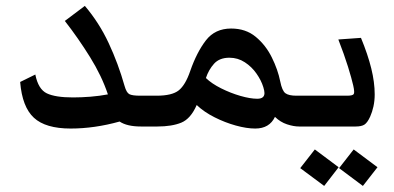

<svg xmlns="http://www.w3.org/2000/svg" viewBox="-20 -423 1316 642"><path d="M483.4 0H451.2Q404.8 0 379.9 -16.6Q295.9 6.8 216.3 6.8Q132.3 6.8 93.3 -29.3Q54.2 -65.4 47.4 -148.9L98.1 -173.8Q107.9 -124.5 136.7 -110.8Q165.5 -97.2 224.1 -97.2Q251 -97.2 282 -99.6Q313 -102.1 340.8 -107.4Q320.3 -168.9 281 -232.2Q241.7 -295.4 196.8 -353L263.7 -403.3Q311.5 -347.2 343.5 -278.6Q375.5 -210 396.5 -135.7Q402.8 -113.3 412.4 -108.2Q421.9 -103 448.7 -103H483.4Q501 -103 508.3 -91.3Q515.6 -79.6 515.6 -50.3Q515.6 0 483.4 0Z M840.3 -92.8Q864.3 -92.8 864.3 -111.8Q864.3 -119.1 860.4 -131.8Q853.5 -154.3 837.6 -177Q821.8 -199.7 798.6 -214.8Q775.4 -230 747.1 -230Q713.9 -230 695.8 -210Q677.7 -189.9 668.5 -162.1Q687.5 -143.6 719.2 -127.7Q751 -111.8 783.9 -102.3Q816.9 -92.8 840.3 -92.8ZM483.4 0Q451.2 0 451.2 -50.3Q451.2 -79.6 458.5 -91.3Q465.8 -103 483.4 -103H503.9Q555.2 -103 577.6 -120.8Q600.1 -138.7 616.2 -186Q638.2 -249 668.7 -288.3Q699.2 -327.6 752.9 -327.6Q801.8 -327.6 835.2 -299.8Q868.7 -272 888.9 -231Q909.2 -189.9 917 -150.9Q923.3 -119.1 934.6 -111.1Q945.8 -103 971.2 -103H997.1Q1014.6 -103 1022 -91.3Q1029.3 -79.6 1029.3 -50.3Q1029.3 0 997.1 0H980Q961.9 0 939.7 -7.3Q917.5 -14.6 899.4 -32.2Q880.9 6.8 833.5 6.8Q804.7 6.8 768.6 -3.2Q732.4 -13.2 697.5 -30.8Q662.6 -48.3 637.7 -71.8Q617.7 -25.9 586.2 -12.9Q554.7 0 506.3 0Z M1193.4 198.7 1113.8 139.2 1162.6 76.7 1242.2 136.2ZM1064 198.7 983.9 139.2 1032.7 76.7 1112.3 136.2ZM997.1 0Q964.8 0 964.8 -50.3Q964.8 -79.6 972.2 -91.3Q979.5 -103 997.1 -103H1140.6Q1158.7 -103 1162.6 -108.2Q1166.5 -113.3 1161.1 -137.2Q1156.2 -159.2 1143.6 -200Q1130.9 -240.7 1111.3 -291L1187 -296.4Q1210 -240.7 1221.4 -194.3Q1232.9 -147.9 1232.9 -107.4Q1232.9 -86.4 1228.8 -67.4Q1224.6 -48.3 1217.8 -33.2Q1208.5 -12.7 1198.5 -6.3Q1188.5 0 1169.4 0Z"/></svg>

Font: Markazi Text SemiBold
Style: Regular
Weight: 600
Designer: Borna Izadpanah (Arabic designer), Fiona Ross (Arabic design director) and Florian Runge (Latin designer)
Foundry: Borna Izadpanah and Florian Runge
Version: Version 1.001; ttfautohint (v1.8.3)